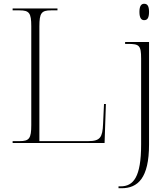

<svg xmlns="http://www.w3.org/2000/svg" viewBox="-20 -759 887 1019"><path d="M745 -652C761 -652 771 -662 771 -696C771 -729 761 -739 745 -739C731 -739 720 -729 720 -696C720 -662 731 -652 745 -652ZM47 0H535L542 -207H532L527 -101C524 -30 512 -10 448 -10H189V-619C189 -690 200 -704 251 -704H285V-714H47V-704H84C135 -704 146 -690 146 -620V-95C146 -24 135 -10 84 -10H47ZM609 240H625C711 240 771 187 771 8V-536H644V-526H659C719 -526 729 -518 729 -448V8C729 181 688 230 620 230H609Z"/></svg>

Font: Noto Serif Display ExtraLight
Style: Regular
Weight: 200
Designer: Monotype Design Team
Foundry: Monotype Imaging Inc.
Version: Version 2.009